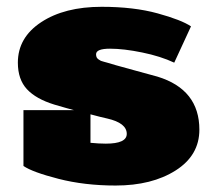

<svg xmlns="http://www.w3.org/2000/svg" viewBox="-20 -537 640 573"><path d="M33.3 -350Q33.3 -425 102.9 -470.8Q172.5 -516.7 283.3 -516.7Q379.2 -516.7 450.4 -497.1Q521.7 -477.5 550 -458.3L500 -350Q459.2 -369.2 404.2 -380.4Q349.2 -391.7 308.3 -391.7Q266.7 -391.7 266.7 -375Q266.7 -370 268.3 -366.2Q270 -362.5 274.2 -359.6Q278.3 -356.7 281.2 -355.4Q284.2 -354.2 290.8 -352.5Q297.5 -350.8 300 -350Q312.5 -345.8 378.3 -327.9Q444.2 -310 450 -308.3Q575 -270 575 -150Q575 -73.3 504.2 -28.3Q433.3 16.7 325 16.7Q232.5 16.7 154.6 -3.3Q76.7 -23.3 50 -41.7V-208.3H200.8Q184.2 -212.5 141.7 -225Q87.5 -241.7 60.4 -270.8Q33.3 -300 33.3 -350ZM250 -110.8Q275.8 -108.3 295.8 -108.3Q358.3 -108.3 358.3 -137.5Q358.3 -170 300 -183.3Q295.8 -184.2 278.8 -188.3Q261.7 -192.5 250 -195.8Z"/></svg>

Font: BoonTook
Style: Regular
Weight: 400
Designer: Sungsit Sawaiwan
Foundry: FontUni
Version: Version 3.0